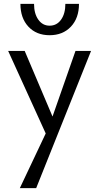

<svg xmlns="http://www.w3.org/2000/svg" viewBox="-20 -678 509 987"><path d="M85 -658H155Q155 -608 177 -577Q199 -546 235 -546Q272 -546 294 -577Q316 -608 316 -658H386Q386 -585 344.5 -541Q303 -497 235 -497Q167 -497 126 -541Q85 -585 85 -658ZM368 -416H448L166 289H82L215 8L22 -416H107L250 -79Z"/></svg>

Font: EauTest Medium
Style: Regular
Weight: 500
Designer: Christian Thalmann (Catharsis Fonts)
Version: Version 0.001;PS 000.001;hotconv 1.0.88;makeotf.lib2.5.64775